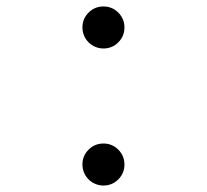

<svg xmlns="http://www.w3.org/2000/svg" viewBox="-20 -567 640 594"><path d="M235 -58Q235 -45 240 -33Q245 -21 254 -12Q263 -3 275 2Q287 7 300 7Q327 7 346 -12Q365 -31 365 -58Q365 -85 346 -104Q327 -123 300 -123Q273 -123 254 -104Q235 -85 235 -58ZM235 -482Q235 -469 240 -457Q245 -445 254 -436Q263 -427 275 -422Q287 -417 300 -417Q327 -417 346 -436Q365 -455 365 -482Q365 -509 346 -528Q327 -547 300 -547Q273 -547 254 -528Q235 -509 235 -482Z"/></svg>

Font: CommitMonoV143 ExtLt
Style: Regular
Weight: 200
Monospace: yes
Designer: Eigil Nikolajsen
Foundry: Eigil Nikolajsen
Version: Version 1.143